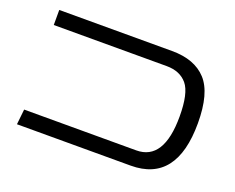

<svg xmlns="http://www.w3.org/2000/svg" viewBox="-95 -725 1086 887"><g transform="rotate(20 448.0 -281.5)"><path d="M56 0 64 -75H615Q750 -75 750 -290Q750 -405 715 -447Q680 -489 614 -489H59V-563H614Q725 -563 782.5 -500.5Q840 -438 840 -290Q840 0 615 0Z"/></g></svg>

Font: FiraGO Book
Style: Regular
Weight: 350
Designer: bBox Type
Foundry: bBox Type GmbH
Version: Version 1.001;PS 001.001;hotconv 1.0.88;makeotf.lib2.5.64775